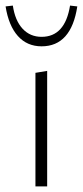

<svg xmlns="http://www.w3.org/2000/svg" viewBox="-22 -668 297 688"><path d="M127 -502Q233 -502 255 -645L229 -648Q211 -536 127 -536Q86 -536 59 -565Q32 -594 24 -648L-2 -645Q9 -576 42 -539Q75 -502 127 -502ZM105 0V-407L147 -414V0Z"/></svg>

Font: EauTest Light
Style: Regular
Weight: 300
Designer: Christian Thalmann (Catharsis Fonts)
Version: Version 0.001;PS 000.001;hotconv 1.0.88;makeotf.lib2.5.64775